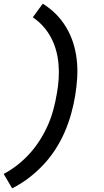

<svg xmlns="http://www.w3.org/2000/svg" viewBox="-47 -861 567 1042"><path d="M19 161 -27 83Q14 61 50.5 32Q87 3 117.5 -31.5Q148 -66 172.5 -105.5Q197 -145 214.5 -185.5Q232 -226 243.5 -269.5Q255 -313 262 -356Q269 -395 271.5 -434.5Q274 -474 270.5 -513.5Q267 -553 257 -589Q247 -625 229 -658.5Q211 -692 186.5 -719Q162 -746 131 -767L185 -841Q224 -817 256 -785Q288 -753 312 -713Q336 -673 350 -629Q364 -585 369.5 -537Q375 -489 372 -440Q369 -391 361 -342Q353 -293 339 -243Q325 -193 304.5 -145.5Q284 -98 255 -52.5Q226 -7 189.5 32Q153 71 110 104Q67 137 19 161Z"/></svg>

Font: Iosevka Curly Slab SmBdObl
Style: Regular
Weight: 600
Italic angle: -9°
Monospace: yes
Designer: Belleve Invis
Foundry: Belleve Invis
Version: Version 11.0.0; ttfautohint (v1.8.3)